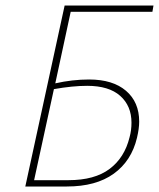

<svg xmlns="http://www.w3.org/2000/svg" viewBox="-20 -678 578 698"><path d="M237 -635 181 -375Q243 -389 304 -389Q390 -389 438 -348Q486 -307 486 -236Q486 -211 478 -177Q458 -93 393.5 -46.5Q329 0 223 0H72L215 -658H538L534 -635ZM176 -354 104 -23H229Q324 -23 378.5 -64Q433 -105 451 -179Q458 -204 458 -232Q458 -293 417 -329.5Q376 -366 297 -366Q244 -366 176 -354Z"/></svg>

Font: Ysabeau Infant Extralight
Style: Italic
Weight: 200
Italic angle: -12°
Designer: Christian Thalmann (Catharsis Fonts)
Version: Version 0.003